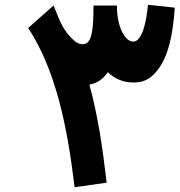

<svg xmlns="http://www.w3.org/2000/svg" viewBox="-20 -740 751 803"><path d="M292 43 426 24C409 -124 389 -258 354 -386C386 -392 411 -409 431 -438C461 -409 497 -395 538 -395C567 -395 591 -402 612 -419C681 -475 703 -590 711 -708L599 -720C595 -681 589 -642 578 -612C571 -593 558 -566 538 -566C516 -566 502 -586 492 -604C477 -633 469 -671 469 -717H371C371 -672 370 -631 363 -598C358 -576 349 -555 326 -555C315 -555 304 -559 294 -567C273 -584 254 -608 240 -633C233 -646 228 -659 223 -670L204 -717L98 -623C212 -448 261 -217 292 43Z"/></svg>

Font: Iranian Sans Web
Style: Bold
Weight: 700
Designer: Hooman Mehr, Hadi Navid in Neviseh Pardaz Co. Ltd. (http://nevisa.com)
Foundry: http://font-store.ir
Version: 5.0.2 build 3/9/1393